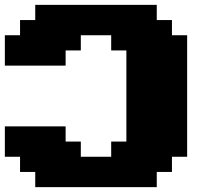

<svg xmlns="http://www.w3.org/2000/svg" viewBox="-20 -645 915 790"><path d="M125 125H625V62.5H687.5V0H750V-500H687.5V-562.5H625V-625H125V-562.5H62.5V-500H0V-375H250V-437.5H312.5V-500H437.5V-437.5H500V-62.5H437.5V0H312.5V-62.5H250V-125H0V0H62.5V62.5H125Z"/></svg>

Font: Faithful 32x
Style: Bold
Weight: 400
Foundry: Faithful Resource Pack
Version: Version 1.0; January 27, 2023